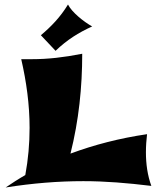

<svg xmlns="http://www.w3.org/2000/svg" viewBox="-20 -820 690 850"><path d="M650 3C633 -44 626 -94 626 -146C626 -173 628 -200 631 -226C509 -208 397 -179 292 -140C329 -287 344 -434 344 -582C262 -566 193 -558 121 -558H74C97 -458 111 -357 111 -254C111 -185 105 -115 92 -45C62 -28 33 -9 5 10C125 -9 238 -18 349 -18C446 -18 543 -10 650 3ZM388 -703C350 -724 298 -766 281 -800C247 -744 206 -702 161 -664L226 -595C277 -644 327 -675 388 -703Z"/></svg>

Font: Shojumaru
Style: Regular
Weight: 400
Designer: Astigmatic (AOETI)
Foundry: Astigmatic (AOETI)
Version: Version 1.000